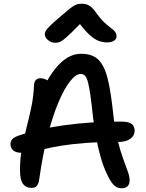

<svg xmlns="http://www.w3.org/2000/svg" viewBox="-20 -998 780 1028"><path d="M631 10Q606 10 588.5 -8Q571 -26 552 -68Q534 -104 519 -156.5Q504 -209 493.5 -268Q483 -327 477 -380Q470 -445 464 -488Q458 -531 451.5 -556Q445 -581 436 -591.5Q427 -602 412 -602Q386 -602 354.5 -562Q323 -522 292 -448Q261 -374 234.5 -270Q208 -166 190 -38Q187 -15 177.5 -3.5Q168 8 149 8Q119 8 103 -13.5Q87 -35 87 -87Q87 -147 97.5 -204Q108 -261 122.5 -316.5Q137 -372 148.5 -428.5Q160 -485 162 -542Q163 -559 171.5 -569Q180 -579 197 -579Q213 -579 229 -570.5Q245 -562 258 -542L213 -529Q257 -617 307 -663.5Q357 -710 415 -710Q477 -710 509.5 -675.5Q542 -641 558.5 -569Q575 -497 587 -381Q596 -302 610.5 -244.5Q625 -187 639.5 -147.5Q654 -108 664 -80.5Q674 -53 674 -32Q674 -12 663 -1Q652 10 631 10ZM96 -180Q65 -180 50.5 -193Q36 -206 36 -227Q36 -242 45.5 -252.5Q55 -263 77 -271Q185 -308 324 -327.5Q463 -347 627 -347Q670 -347 685.5 -334Q701 -321 701 -298Q701 -272 678 -255Q655 -238 613 -238Q512 -238 438.5 -232.5Q365 -227 312.5 -218.5Q260 -210 222 -201Q184 -192 154.5 -186Q125 -180 96 -180ZM276 -769Q261 -769 248 -776Q235 -783 227.5 -793.5Q220 -804 220 -815Q220 -824 225 -833Q230 -842 247.5 -859.5Q265 -877 303 -909Q333 -934 350.5 -949Q368 -964 382.5 -971Q397 -978 418 -978Q442 -978 459.5 -967Q477 -956 496 -928Q518 -897 538 -878.5Q558 -860 573 -849Q588 -838 596 -828Q604 -818 604 -803Q604 -789 590.5 -780Q577 -771 553 -771Q529 -771 506 -780Q483 -789 455.5 -815Q428 -841 391 -892L430 -891Q388 -848 362 -823Q336 -798 320.5 -786Q305 -774 295 -771.5Q285 -769 276 -769Z"/></svg>

Font: Shantell Sans Medium
Style: Regular
Weight: 500
Designer: Stephen Nixon, Anya Danilova, Shantell Martin
Foundry: Arrow Type
Version: Version 1.011;[c5ecc13dd]